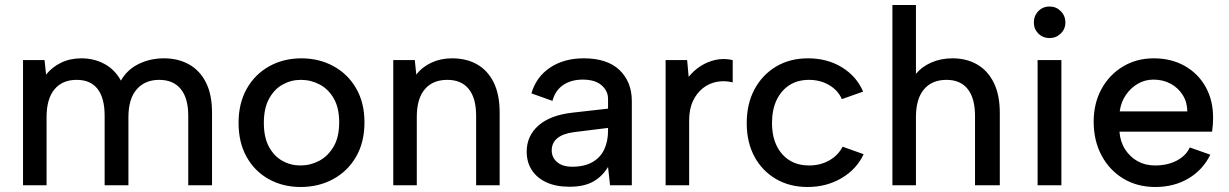

<svg xmlns="http://www.w3.org/2000/svg" viewBox="-20 -740 4909 767"><path d="M72 -500H158L164 -442Q188 -472 224 -489.5Q260 -507 305 -507Q356 -507 397.5 -484.5Q439 -462 463 -418Q488 -462 534 -484.5Q580 -507 635 -507Q692 -507 735.5 -482.5Q779 -458 803 -410Q827 -362 827 -290V0H732V-278Q732 -348 702 -384.5Q672 -421 616 -421Q559 -421 526 -383Q493 -345 493 -272V0H398V-278Q398 -348 370 -384.5Q342 -421 286 -421Q229 -421 197.5 -383Q166 -345 166 -272V0H72Z M1181 7Q1110 7 1053.5 -24.5Q997 -56 965 -113.5Q933 -171 933 -249Q933 -328 966 -386Q999 -444 1056 -475.5Q1113 -507 1184 -507Q1255 -507 1312.5 -475.5Q1370 -444 1403 -386.5Q1436 -329 1436 -251Q1436 -172 1402.5 -114Q1369 -56 1311 -24.5Q1253 7 1181 7ZM1180 -79Q1220 -79 1255 -97.5Q1290 -116 1312.5 -154Q1335 -192 1335 -251Q1335 -309 1313.5 -346.5Q1292 -384 1257 -402.5Q1222 -421 1182 -421Q1143 -421 1109.5 -402.5Q1076 -384 1055 -346Q1034 -308 1034 -249Q1034 -191 1054.5 -153.5Q1075 -116 1108 -97.5Q1141 -79 1180 -79Z M1551 -500H1637L1643 -442Q1667 -473 1704 -490Q1741 -507 1786 -507Q1844 -507 1886.5 -482.5Q1929 -458 1952.5 -410Q1976 -362 1976 -290V0H1882V-278Q1882 -348 1852.5 -384.5Q1823 -421 1767 -421Q1709 -421 1677 -383.5Q1645 -346 1645 -273V0H1551Z M2417 0 2409 -73Q2386 -35 2349.5 -14.5Q2313 6 2255 6Q2201 6 2163 -11.5Q2125 -29 2104.5 -60.5Q2084 -92 2084 -134Q2084 -197 2131 -238.5Q2178 -280 2267 -290L2409 -306V-345Q2409 -377 2383 -399.5Q2357 -422 2308 -422Q2262 -422 2230 -400.5Q2198 -379 2187 -337L2103 -367Q2122 -433 2177.5 -470Q2233 -507 2312 -507Q2406 -507 2455 -460Q2504 -413 2504 -336V0ZM2409 -229 2272 -212Q2228 -206 2206 -187.5Q2184 -169 2184 -139Q2184 -111 2205.5 -92.5Q2227 -74 2266 -74Q2314 -74 2346 -92Q2378 -110 2393.5 -142.5Q2409 -175 2409 -218Z M2639 -500H2725L2731 -433Q2752 -459 2779.5 -476.5Q2807 -494 2839.5 -501Q2872 -508 2907 -500V-411Q2874 -419 2843 -413Q2812 -407 2787.5 -387.5Q2763 -368 2748 -336Q2733 -304 2733 -259V0H2639Z M3206 7Q3134 7 3079 -25.5Q3024 -58 2993.5 -115Q2963 -172 2963 -248Q2963 -325 2994 -383Q3025 -441 3080 -474Q3135 -507 3208 -507Q3285 -507 3343.5 -471Q3402 -435 3428 -374L3343 -344Q3328 -379 3292.5 -400Q3257 -421 3212 -421Q3166 -421 3133 -399.5Q3100 -378 3082 -339.5Q3064 -301 3064 -249Q3064 -171 3104 -125Q3144 -79 3212 -79Q3257 -79 3292.5 -99Q3328 -119 3346 -154L3430 -124Q3402 -64 3342 -28.5Q3282 7 3206 7Z M3545 -720H3639V-445Q3663 -474 3701 -490.5Q3739 -507 3785 -507Q3841 -507 3883.5 -482.5Q3926 -458 3950 -409.5Q3974 -361 3974 -289V0H3875V-277Q3875 -347 3846 -384Q3817 -421 3761 -421Q3703 -421 3671 -383Q3639 -345 3639 -272V0H3545Z M4125 -500H4220V0H4125ZM4173 -588Q4146 -588 4128 -606Q4110 -624 4110 -650Q4110 -677 4128 -695.5Q4146 -714 4173 -714Q4199 -714 4217.5 -695.5Q4236 -677 4236 -650Q4236 -624 4217.5 -606Q4199 -588 4173 -588Z M4595 7Q4523 7 4467.5 -26.5Q4412 -60 4380.5 -119Q4349 -178 4349 -254Q4349 -327 4380 -384Q4411 -441 4465.5 -474Q4520 -507 4589 -507Q4659 -507 4713 -476.5Q4767 -446 4797 -391.5Q4827 -337 4826 -266Q4826 -254 4825 -241.5Q4824 -229 4822 -214H4452Q4455 -174 4474.5 -143.5Q4494 -113 4524.5 -96Q4555 -79 4594 -79Q4644 -79 4681 -98.5Q4718 -118 4733 -151L4815 -122Q4785 -61 4727.5 -27Q4670 7 4595 7ZM4723 -295Q4723 -331 4705 -360Q4687 -389 4656.5 -405.5Q4626 -422 4588 -422Q4554 -422 4525.5 -405.5Q4497 -389 4477.5 -360.5Q4458 -332 4453 -295Z"/></svg>

Font: Albert Sans Medium
Style: Regular
Weight: 500
Designer: Andreas Rasmussen
Foundry: a.Foundry
Version: Version 1.025